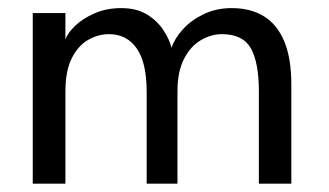

<svg xmlns="http://www.w3.org/2000/svg" viewBox="-20 -442 791 462"><path d="M537.6 -422.5Q583.1 -422.5 615.2 -402.7Q647.2 -382.9 664.1 -342.2Q681 -301.6 681 -238.6V0H602.9V-221.7Q602.9 -291.4 583.7 -325.6Q564.5 -359.8 514.1 -359.8Q487.7 -359.8 463.1 -345.2Q438.5 -330.7 422.8 -300.3Q407 -269.9 407 -221.7V0H332.9V-221.7Q332.9 -291.4 308.9 -325.6Q284.9 -359.8 242.6 -359.8Q215.9 -359.8 191.7 -345.8Q167.6 -331.8 152.5 -301.4Q137.4 -271 137.4 -221.7V0H58.8V-410.5H137.4V-347.1Q142.8 -362.6 161 -380.1Q179.1 -397.6 207.8 -410Q236.4 -422.5 271.7 -422.5Q309.1 -422.5 334.1 -406.9Q359.1 -391.3 373.4 -369.1Q387.8 -346.9 392.8 -327Q400 -349.3 419.9 -371.3Q439.8 -393.3 470 -407.9Q500.3 -422.5 537.6 -422.5Z"/></svg>

Font: League Spartan Extralight
Style: Regular
Weight: 200
Foundry: The League of Moveable Type
Version: Version 2.300; ttfautohint (v1.8.3)